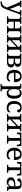

<svg xmlns="http://www.w3.org/2000/svg" viewBox="3142 -3728 827 7150"><g transform="rotate(90 3555.0 -153.5)"><path d="M36 191Q87 191 124 176.5Q161 162 187 136Q213 110 230.5 74.5Q248 39 260 -2L76 -440Q67 -460 58 -471Q49 -482 37 -486.5Q25 -491 6 -491H3V-536H252V-492H249Q219 -492 204 -481Q189 -470 189 -446Q189 -438 191 -428.5Q193 -419 197 -409L270 -230Q280 -206 288.5 -180.5Q297 -155 304 -132Q311 -109 314 -92Q320 -120 331 -150Q342 -180 350 -205L417 -400Q422 -412 424 -424Q426 -436 426 -445Q426 -470 409.5 -481Q393 -492 360 -492H356V-536H568V-492H565Q546 -492 533 -485.5Q520 -479 510 -462.5Q500 -446 489 -415L337 3Q311 76 287 122Q263 168 233 194Q203 220 158.5 230Q114 240 46 240H36Z M590 0V-44H603Q623 -44 641.5 -48.5Q660 -53 671.5 -67.5Q683 -82 683 -111V-424Q683 -454 671.5 -468.5Q660 -483 641.5 -487.5Q623 -492 603 -492H590V-536H869V-492H867Q846 -492 828.5 -487.5Q811 -483 799.5 -469Q788 -455 788 -425V-299H1037V-424Q1037 -454 1025.5 -468.5Q1014 -483 996 -487.5Q978 -492 958 -492H955V-536H1235V-492H1222Q1201 -492 1183 -487.5Q1165 -483 1153.5 -469Q1142 -455 1142 -425V-111Q1142 -82 1153.5 -67.5Q1165 -53 1183 -48.5Q1201 -44 1222 -44H1235V0H955V-44H958Q978 -44 996 -48.5Q1014 -53 1025.5 -67.5Q1037 -82 1037 -111V-251H788V-111Q788 -82 799.5 -67.5Q811 -53 828.5 -48.5Q846 -44 867 -44H869V0Z M1279 0V-44H1292Q1312 -44 1330.5 -48.5Q1349 -53 1360.5 -67.5Q1372 -82 1372 -111V-424Q1372 -454 1360.5 -468.5Q1349 -483 1330.5 -487.5Q1312 -492 1292 -492H1279V-536H1567V-492H1556Q1535 -492 1517.5 -487.5Q1500 -483 1488.5 -469Q1477 -455 1477 -425V-182L1726 -420V-424Q1726 -454 1714.5 -468.5Q1703 -483 1685 -487.5Q1667 -492 1647 -492H1644V-536H1924V-492H1911Q1890 -492 1872 -487.5Q1854 -483 1842.5 -469Q1831 -455 1831 -425V-111Q1831 -82 1842.5 -67.5Q1854 -53 1872 -48.5Q1890 -44 1911 -44H1924V0H1636V-44H1647Q1667 -44 1685 -48.5Q1703 -53 1714.5 -67.5Q1726 -82 1726 -111V-353L1477 -117V-111Q1477 -82 1488.5 -67.5Q1500 -53 1517.5 -48.5Q1535 -44 1556 -44H1567V0Z M1968 0V-44H1981Q2001 -44 2019.5 -48.5Q2038 -53 2049.5 -67.5Q2061 -82 2061 -111V-425Q2061 -455 2049 -469Q2037 -483 2019 -487.5Q2001 -492 1981 -492H1968V-536H2263Q2370 -536 2419.5 -502.5Q2469 -469 2469 -407Q2469 -367 2454.5 -340.5Q2440 -314 2414.5 -300Q2389 -286 2355 -281V-276Q2396 -271 2427.5 -256.5Q2459 -242 2476 -216.5Q2493 -191 2493 -152Q2493 -86 2442 -43Q2391 0 2285 0ZM2262 -48Q2326 -48 2353.5 -72.5Q2381 -97 2381 -156Q2381 -209 2348.5 -230Q2316 -251 2256 -251H2166V-48ZM2257 -301Q2315 -301 2338.5 -327.5Q2362 -354 2362 -397Q2362 -423 2352 -443.5Q2342 -464 2319 -476Q2296 -488 2257 -488H2166V-301Z M2835 10Q2760 10 2703 -22.5Q2646 -55 2613.5 -116.5Q2581 -178 2581 -264Q2581 -358 2612 -420.5Q2643 -483 2697.5 -515Q2752 -547 2825 -547Q2924 -547 2981 -486.5Q3038 -426 3038 -307V-260H2689Q2691 -188 2712 -143Q2733 -98 2769 -76.5Q2805 -55 2852 -55Q2904 -55 2940 -77Q2976 -99 2994 -127Q3003 -124 3009 -114Q3015 -104 3015 -91Q3015 -69 2995.5 -45.5Q2976 -22 2936 -6Q2896 10 2835 10ZM2927 -316Q2927 -396 2903.5 -443Q2880 -490 2823 -490Q2771 -490 2733.5 -445.5Q2696 -401 2691 -316Z M3105 240V196H3114Q3135 196 3153 191Q3171 186 3182.5 171Q3194 156 3194 125V-423Q3194 -454 3183 -468.5Q3172 -483 3154 -487.5Q3136 -492 3115 -492H3103V-536H3282L3293 -448H3297Q3320 -493 3356 -519.5Q3392 -546 3450 -546Q3550 -546 3602.5 -479.5Q3655 -413 3655 -268Q3655 -123 3602.5 -56.5Q3550 10 3451 10Q3393 10 3357 -13.5Q3321 -37 3299 -76H3294Q3296 -58 3297 -36Q3298 -14 3298.5 5.5Q3299 25 3299 38V129Q3299 158 3310.5 172.5Q3322 187 3340 191.5Q3358 196 3379 196H3385V240ZM3429 -56Q3492 -56 3519.5 -110.5Q3547 -165 3547 -269Q3547 -375 3519.5 -427.5Q3492 -480 3429 -480Q3379 -480 3351 -457Q3323 -434 3311 -386.5Q3299 -339 3299 -268Q3299 -199 3311 -151.5Q3323 -104 3351.5 -80Q3380 -56 3429 -56Z M3993 10Q3926 10 3868.5 -17.5Q3811 -45 3776 -105.5Q3741 -166 3741 -265Q3741 -345 3761.5 -399.5Q3782 -454 3816.5 -486.5Q3851 -519 3895.5 -533Q3940 -547 3989 -547Q4035 -547 4076 -535Q4117 -523 4142 -500.5Q4167 -478 4167 -444Q4167 -421 4157 -406Q4147 -391 4126 -384Q4105 -377 4071 -377Q4071 -409 4063.5 -435.5Q4056 -462 4039 -478Q4022 -494 3989 -494Q3953 -494 3921 -474.5Q3889 -455 3869 -405Q3849 -355 3849 -266Q3849 -196 3869 -149.5Q3889 -103 3926 -80Q3963 -57 4014 -57Q4046 -57 4072.5 -66.5Q4099 -76 4119 -92Q4139 -108 4150 -129Q4158 -123 4163 -113Q4168 -103 4168 -89Q4168 -65 4148.5 -42.5Q4129 -20 4090.5 -5Q4052 10 3993 10Z M4229 0V-44H4242Q4262 -44 4280.5 -48.5Q4299 -53 4310.5 -67.5Q4322 -82 4322 -111V-424Q4322 -454 4310.5 -468.5Q4299 -483 4280.5 -487.5Q4262 -492 4242 -492H4229V-536H4517V-492H4506Q4485 -492 4467.5 -487.5Q4450 -483 4438.5 -469Q4427 -455 4427 -425V-182L4676 -420V-424Q4676 -454 4664.5 -468.5Q4653 -483 4635 -487.5Q4617 -492 4597 -492H4594V-536H4874V-492H4861Q4840 -492 4822 -487.5Q4804 -483 4792.5 -469Q4781 -455 4781 -425V-111Q4781 -82 4792.5 -67.5Q4804 -53 4822 -48.5Q4840 -44 4861 -44H4874V0H4586V-44H4597Q4617 -44 4635 -48.5Q4653 -53 4664.5 -67.5Q4676 -82 4676 -111V-353L4427 -117V-111Q4427 -82 4438.5 -67.5Q4450 -53 4467.5 -48.5Q4485 -44 4506 -44H4517V0Z M5027 0V-44H5039Q5061 -44 5079 -49Q5097 -54 5108 -68.5Q5119 -83 5119 -111V-488H5041Q5019 -488 5006 -481Q4993 -474 4985.5 -456.5Q4978 -439 4974 -407L4969 -374H4916L4922 -536H5421L5427 -374H5374L5369 -407Q5364 -439 5357 -456.5Q5350 -474 5337 -481Q5324 -488 5302 -488H5225V-111Q5225 -83 5236 -68.5Q5247 -54 5264.5 -49Q5282 -44 5304 -44H5324V0Z M5736 10Q5661 10 5604 -22.5Q5547 -55 5514.5 -116.5Q5482 -178 5482 -264Q5482 -358 5513 -420.5Q5544 -483 5598.5 -515Q5653 -547 5726 -547Q5825 -547 5882 -486.5Q5939 -426 5939 -307V-260H5590Q5592 -188 5613 -143Q5634 -98 5670 -76.5Q5706 -55 5753 -55Q5805 -55 5841 -77Q5877 -99 5895 -127Q5904 -124 5910 -114Q5916 -104 5916 -91Q5916 -69 5896.5 -45.5Q5877 -22 5837 -6Q5797 10 5736 10ZM5828 -316Q5828 -396 5804.5 -443Q5781 -490 5724 -490Q5672 -490 5634.5 -445.5Q5597 -401 5592 -316Z M6120 0V-44H6132Q6154 -44 6172 -49Q6190 -54 6201 -68.5Q6212 -83 6212 -111V-488H6134Q6112 -488 6099 -481Q6086 -474 6078.5 -456.5Q6071 -439 6067 -407L6062 -374H6009L6015 -536H6514L6520 -374H6467L6462 -407Q6457 -439 6450 -456.5Q6443 -474 6430 -481Q6417 -488 6395 -488H6318V-111Q6318 -83 6329 -68.5Q6340 -54 6357.5 -49Q6375 -44 6397 -44H6417V0Z M6762 10Q6718 10 6676 -7.5Q6634 -25 6607.5 -60.5Q6581 -96 6581 -151Q6581 -204 6612.5 -238.5Q6644 -273 6701.5 -291Q6759 -309 6834 -311L6917 -314V-373Q6917 -409 6911.5 -436Q6906 -463 6887.5 -478.5Q6869 -494 6830 -494Q6776 -494 6747 -463.5Q6718 -433 6718 -386Q6671 -386 6647 -400.5Q6623 -415 6623 -449Q6623 -485 6654.5 -506Q6686 -527 6735 -537Q6784 -547 6834 -547Q6929 -547 6975.5 -508Q7022 -469 7022 -374V-116Q7022 -88 7028 -72.5Q7034 -57 7048 -50.5Q7062 -44 7084 -44H7087V0H6942L6925 -83H6917Q6896 -55 6876 -34Q6856 -13 6830 -1.5Q6804 10 6762 10ZM6792 -54Q6830 -54 6858 -71Q6886 -88 6901.5 -119Q6917 -150 6917 -191V-271L6857 -268Q6777 -264 6733 -234Q6689 -204 6689 -146Q6689 -115 6704 -95Q6719 -75 6742.5 -64.5Q6766 -54 6792 -54Z"/></g></svg>

Font: ET Text
Style: Regular
Weight: 470
Designer: Monotype Design Team
Foundry: Monotype Imaging Inc.
Version: Version 2.009